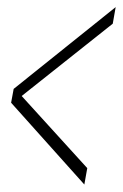

<svg xmlns="http://www.w3.org/2000/svg" viewBox="-20 -506 338 527"><path d="M211.5 0.5 219.5 -44.5 39.5 -242.5 289.5 -441 297.5 -486.5 17.5 -262 10.5 -224Z"/></svg>

Font: Anybody SemiCondensed ExtraLight
Style: Italic
Weight: 250
Width: 4
Italic angle: -10°
Version: Version 1.113;gftools[0.9.25]